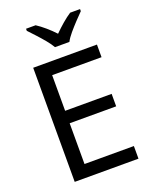

<svg xmlns="http://www.w3.org/2000/svg" viewBox="-170 -1036 897 1129"><g transform="rotate(-20 278.0 -472.0)"><path d="M496 0H97V-714H496V-635H187V-412H478V-334H187V-79H496ZM259 -784Q246 -807 224 -833.5Q202 -860 178 -886Q154 -912 136 -931V-944H196Q222 -927 250 -903Q278 -879 303 -852Q330 -879 358 -903Q386 -927 412 -944H474V-931Q455 -912 430.5 -886Q406 -860 383.5 -833.5Q361 -807 349 -784Z"/></g></svg>

Font: Noto Sans Coptic
Style: Regular
Weight: 400
Designer: Monotype Design Team, Denis Moyogo Jacquerye
Foundry: Monotype Imaging Inc.
Version: Version 2.002; ttfautohint (v1.8.4.7-5d5b)